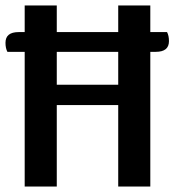

<svg xmlns="http://www.w3.org/2000/svg" viewBox="-30 -680 636 700"><path d="M579 -563Q586 -550 586 -530Q586 -491 538 -491H518V0H401V-297H177V0H60V-491H-3Q-10 -504 -10 -524Q-10 -563 38 -563H60V-660H177V-563H401V-660H518V-563ZM401 -371V-491H177V-371Z"/></svg>

Font: Sansita
Style: Regular
Weight: 400
Designer: Pablo Cosgaya
Foundry: Omnibus-Type
Version: Version 1.006;hotconv 1.0.109;makeotfexe 2.5.65596